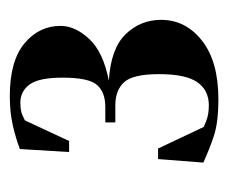

<svg xmlns="http://www.w3.org/2000/svg" viewBox="-56 -804 455 382"><g transform="rotate(-90 171.0 -613.5)"><path d="M164 -406Q118 -406 91 -415Q64 -424 38 -436L45 -526H66L109 -435Q109 -435 121.5 -430Q134 -425 152 -425Q182 -425 198 -448Q214 -471 214 -524Q214 -576 198 -593.5Q182 -611 152 -611H118V-631H149Q178 -631 192.5 -647.5Q207 -664 207 -716Q207 -763 193.5 -781.5Q180 -800 157 -800Q141 -800 131.5 -795.5Q122 -791 122 -791L81 -703H59L65 -801Q86 -809 112 -815Q138 -821 170 -821Q240 -821 275 -792Q310 -763 310 -720Q310 -691 284 -663Q258 -635 201 -624Q265 -620 293.5 -590.5Q322 -561 322 -520Q322 -471 280.5 -438.5Q239 -406 164 -406Z"/></g></svg>

Font: DM Serif Text
Style: Regular
Weight: 400
Designer: Colophon Foundry, Frank Grießhammer
Foundry: Colophon Foundry
Version: Version 5.200; ttfautohint (v1.8.3)